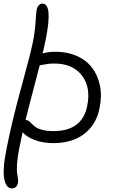

<svg xmlns="http://www.w3.org/2000/svg" viewBox="-36 -737 648 1060"><path d="M259.8 53.2Q200.2 53.2 155.3 35.9Q110.4 18.6 88.9 -6.8Q74.7 57.6 71.8 74.2Q61 126.5 58.3 164.3Q55.7 202.1 58.3 217.8Q61 233.4 63 248Q64.9 262.7 63 273.9Q60.1 287.6 51.3 295.4Q42.5 303.2 29.8 303.2Q14.2 303.2 3.7 290.8Q-6.8 278.3 -12.2 252.9Q-17.6 227.5 -14.6 184.6Q-11.7 141.6 0 85Q28.8 -63 81.3 -253.9Q133.8 -444.8 145 -502Q156.7 -560.5 160.2 -614.3Q163.6 -668 166 -680.2Q168.9 -697.8 177.7 -707.3Q186.5 -716.8 198.2 -716.8Q255.9 -716.8 216.8 -521Q208 -477.1 199.2 -441.9Q228 -451.2 271 -451.2Q335.9 -451.2 387.9 -428.2Q439.9 -405.3 471.7 -364Q503.4 -322.8 515.6 -265.1Q527.8 -207.5 513.2 -138.2Q500.5 -75.2 463.9 -31.5Q427.2 12.2 375.2 32.7Q323.2 53.2 259.8 53.2ZM107.9 -74.2Q116.7 -74.2 124.3 -67.9Q131.8 -61.5 140.4 -52.7Q148.9 -43.9 161.6 -34.9Q174.3 -25.9 199.5 -19.5Q224.6 -13.2 258.8 -13.2Q418.9 -13.2 445.8 -153.8Q466.3 -256.8 415.3 -321.5Q364.3 -386.2 265.1 -386.2Q245.6 -386.2 231 -384.5Q216.3 -382.8 200 -379.4Q183.6 -376 183.1 -376Q174.3 -340.3 146.7 -236.6Q119.1 -132.8 105 -74.2Z"/></svg>

Font: Shantell Sans Irregular Bouncy
Style: Italic
Weight: 300
Italic angle: -11.31°
Designer: Stephen Nixon, Anya Danilova, Shantell Martin
Foundry: Arrow Type
Version: Version 1.006;[9816181b4]